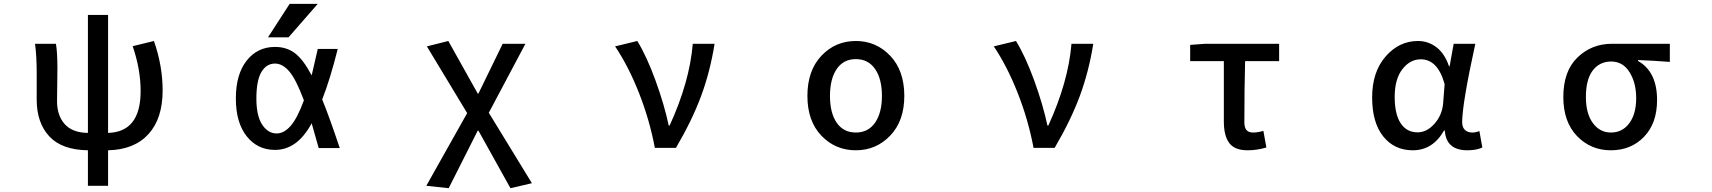

<svg xmlns="http://www.w3.org/2000/svg" viewBox="-20 -781 9040 1014"><path d="M680.7 -537.1 793 -564.5Q838.9 -433.6 838.9 -303.7Q838.9 -154.3 763.7 -72.3Q688.5 9.8 550.8 12.7V200.2H444.3V12.7Q306.6 10.7 240.2 -61Q173.8 -132.8 173.8 -254.9V-393.6Q173.8 -485.4 165 -549.8H275.4Q283.2 -505.9 283.2 -418.9Q283.2 -389.6 282.2 -326.7Q281.2 -263.7 281.2 -247.1Q281.2 -170.9 321.8 -125.5Q362.3 -80.1 444.3 -79.1V-702.1H550.8V-79.1Q722.7 -84 722.7 -299.8Q722.7 -415 680.7 -537.1Z M1585 -251Q1543 -363.3 1507.3 -404.3Q1471.7 -445.3 1432.6 -445.3Q1386.7 -445.3 1360.4 -400.4Q1334 -355.5 1334 -260.7Q1334 -168.9 1364.7 -122.6Q1395.5 -76.2 1441.4 -76.2Q1479.5 -76.2 1514.6 -115.7Q1549.8 -155.3 1585 -251ZM1681.6 -255.9Q1718.8 -165 1774.4 1H1663.1Q1640.6 -80.1 1626 -129.9Q1585.9 -56.6 1537.6 -22.9Q1489.3 10.7 1432.6 10.7Q1339.8 10.7 1282.7 -61.5Q1225.6 -133.8 1225.6 -260.7Q1225.6 -388.7 1282.7 -460.9Q1339.8 -533.2 1432.6 -533.2Q1493.2 -533.2 1537.1 -500.5Q1581.1 -467.8 1626 -382.8Q1639.6 -438.5 1658.2 -522.5H1763.7Q1722.7 -359.4 1681.6 -255.9ZM1509.8 -760.7H1658.2L1503.9 -584H1395.5Z M2349.6 212.9 2231.4 200.2 2447.3 -183.6 2234.4 -536.1 2347.7 -564.5 2502.9 -287.1H2506.8L2634.8 -549.8H2754.9L2561.5 -185.5L2789.1 186.5L2675.8 212.9L2506.8 -90.8H2502.9Z M3549.8 0H3438.5Q3410.2 -149.4 3354.5 -290.5Q3298.8 -431.6 3228.5 -536.1L3345.7 -564.5Q3395.5 -483.4 3441.9 -356Q3488.3 -228.5 3511.7 -118.2H3516.6Q3622.1 -348.6 3638.7 -549.8H3753.9Q3730.5 -403.3 3683.1 -274.9Q3635.7 -146.5 3549.8 0Z M4500 12.7Q4391.6 12.7 4317.9 -64.5Q4244.1 -141.6 4244.1 -274.4Q4244.1 -408.2 4317.9 -486.3Q4391.6 -564.5 4500 -564.5Q4607.4 -564.5 4681.6 -486.3Q4755.9 -408.2 4755.9 -274.4Q4755.9 -142.6 4681.6 -64.9Q4607.4 12.7 4500 12.7ZM4637.7 -274.4Q4637.7 -364.3 4601.6 -416.5Q4565.4 -468.8 4500 -468.8Q4434.6 -468.8 4398.9 -416.5Q4363.3 -364.3 4363.3 -274.4Q4363.3 -184.6 4398.9 -132.8Q4434.6 -81.1 4500 -81.1Q4565.4 -81.1 4601.6 -133.3Q4637.7 -185.5 4637.7 -274.4Z M5549.8 0H5438.5Q5410.2 -149.4 5354.5 -290.5Q5298.8 -431.6 5228.5 -536.1L5345.7 -564.5Q5395.5 -483.4 5441.9 -356Q5488.3 -228.5 5511.7 -118.2H5516.6Q5622.1 -348.6 5638.7 -549.8H5753.9Q5730.5 -403.3 5683.1 -274.9Q5635.7 -146.5 5549.8 0Z M6568.4 12.7Q6501 12.7 6472.2 -25.4Q6443.4 -63.5 6443.4 -139.6V-458H6265.6V-543.9L6345.7 -549.8H6735.4V-458H6555.7Q6551.8 -304.7 6551.8 -133.8Q6551.8 -81.1 6596.7 -81.1Q6623 -81.1 6652.3 -89.8L6668 -2Q6618.2 12.7 6568.4 12.7Z M7441.4 12.7Q7343.8 12.7 7285.2 -60.5Q7226.6 -133.8 7226.6 -266.6Q7226.6 -401.4 7297.9 -482.9Q7369.1 -564.5 7468.8 -564.5Q7522.5 -564.5 7565.9 -531.7Q7609.4 -499 7632.8 -430.7H7635.7L7657.2 -549.8H7771.5Q7702.1 -232.4 7702.1 -135.7Q7702.1 -108.4 7716.8 -94.7Q7731.4 -81.1 7755.9 -81.1Q7774.4 -81.1 7793 -88.9L7808.6 -2Q7777.3 12.7 7729.5 12.7Q7617.2 12.7 7610.4 -91.8H7606.4Q7546.9 12.7 7441.4 12.7ZM7466.8 -82Q7515.6 -82 7556.2 -127.9Q7596.7 -173.8 7601.6 -236.3L7609.4 -336.9Q7573.2 -467.8 7483.4 -467.8Q7426.8 -467.8 7386.2 -415.5Q7345.7 -363.3 7345.7 -268.6Q7345.7 -177.7 7377.4 -129.9Q7409.2 -82 7466.8 -82Z M8236.3 -268.6Q8236.3 -405.3 8311 -477.5Q8385.7 -549.8 8493.2 -549.8H8798.8V-454.1Q8710 -460.9 8630.9 -463.9V-459Q8731.4 -402.3 8731.4 -252.9Q8731.4 -129.9 8662.6 -58.6Q8593.8 12.7 8487.3 12.7Q8380.9 12.7 8308.6 -62.5Q8236.3 -137.7 8236.3 -268.6ZM8621.1 -262.7Q8621.1 -343.8 8585.9 -399.9Q8550.8 -456.1 8489.3 -456.1Q8427.7 -456.1 8391.6 -408.7Q8355.5 -361.3 8355.5 -268.6Q8355.5 -181.6 8392.1 -131.3Q8428.7 -81.1 8488.3 -81.1Q8547.9 -81.1 8584.5 -129.9Q8621.1 -178.7 8621.1 -262.7Z"/></svg>

Font: GenEi Gothic M SemiBold
Style: Regular
Weight: 500
Designer: o_tamon (Modified); [Source Han Sans]
Ryoko NISHIZUKA  (kana & ideographs); Paul D. Hunt (Latin, Greek & Cyrillic); Wenl
Version: Version 1.1a;Original Version 1.004